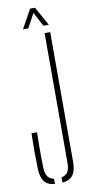

<svg xmlns="http://www.w3.org/2000/svg" viewBox="-103 -982 481 1027"><g transform="rotate(-10 137.0 -468.5)"><path d="M108.5 4.5Q68 0.5 50.5 -23.5Q33 -47.5 32 -96.5Q30.5 -146.5 30.5 -190.2Q30.5 -234 32 -284.5H62Q61 -253 60.8 -221Q60.5 -189 60.8 -157.2Q61 -125.5 62 -94Q63 -62.5 73.5 -45.5Q84 -28.5 108.5 -24.5ZM149.5 4.5V-24.5Q173 -29 183.5 -45.8Q194 -62.5 194 -94V-800H224.5V-96.5Q224.5 -47.5 207 -23.8Q189.5 0 149.5 4.5ZM83.5 -840 140.5 -942.5H167L224 -840H195L154 -916.5L112.5 -840Z"/></g></svg>

Font: Big Shoulders Stencil Display Thin ExtraLight
Style: Regular
Weight: 250
Version: Version 2.001